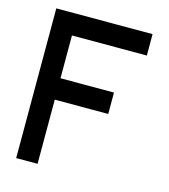

<svg xmlns="http://www.w3.org/2000/svg" viewBox="-106 -784 761 867"><g transform="rotate(15 275.0 -350.0)"><path d="M50 0H150V-300H400V-400H150V-600H500V-700H50Z"/></g></svg>

Font: LS-VG5000
Style: Regular
Weight: 400
Designer: Justin Bihan, 2021
Foundry: Justin Bihan, 2021
Version: Version 1.000;Glyphs 3.1.2 (3151)